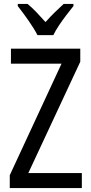

<svg xmlns="http://www.w3.org/2000/svg" viewBox="-20 -963 464 983"><path d="M399 0H30V-66L295 -637H36V-714H391V-647L125 -77H399ZM172 -783Q155 -816 126 -857.5Q97 -899 71 -932V-943H121Q142 -926 166 -901Q190 -876 213 -850Q239 -879 259.5 -899Q280 -919 306 -943H356V-932Q340 -912 320 -886Q300 -860 282 -833Q264 -806 253 -783Z"/></svg>

Font: Noto Sans Malayalam Condensed
Style: Regular
Weight: 400
Width: 3
Designer: Jelle Bosma - Monotype Design Team
Foundry: Monotype Imaging Inc.
Version: Version 2.104; ttfautohint (v1.8.4.7-5d5b)